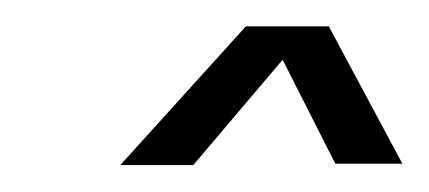

<svg xmlns="http://www.w3.org/2000/svg" viewBox="-20 -743 326 146"><path d="M71.5 -617.5H127L216.5 -723H167ZM235 -618.5H286L230 -723H182Z"/></svg>

Font: Anybody ExtraCondensed
Style: Italic
Weight: 400
Width: 2
Italic angle: -10°
Version: Version 1.113;gftools[0.9.25]